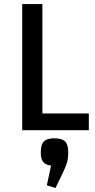

<svg xmlns="http://www.w3.org/2000/svg" viewBox="-20 -645 470 951"><path d="M90 0ZM90 -625H190V-83H420V0H90ZM212 273 233 175Q206 172 194 157.5Q182 143 182 109Q182 71 197.5 55.5Q213 40 250 40Q287 40 302.5 55.5Q318 71 318 109Q318 142 311 163.5Q304 185 286 222L255 286Z"/></svg>

Font: Changa
Style: Regular
Weight: 400
Designer: Eduardo Rodriguez Tunni
Foundry: Eduardo Rodriguez Tunni
Version: Version 2.002; ttfautohint (v1.5.10-5e6f)